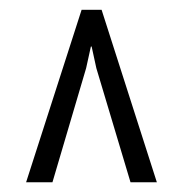

<svg xmlns="http://www.w3.org/2000/svg" viewBox="-20 -731 379 395"><path d="M87.9 -356H33.7L147.9 -710.9H189L302.7 -356H248.5L178.2 -590.8L168.5 -635.3H167L157.2 -590.8Z"/></svg>

Font: RobotoCondensed-Light
Style: Light
Weight: 300
Designer: Google
Version: Version 1.200311; 2013